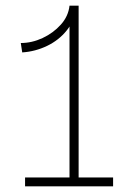

<svg xmlns="http://www.w3.org/2000/svg" viewBox="-20 -654 464 674"><path d="M58 -470 53 -503Q92 -503 129.5 -520.5Q167 -538 193.5 -567.5Q220 -597 224 -634L246 -627Q242 -582 214.5 -547.5Q187 -513 145.5 -493Q104 -473 58 -470ZM68 0V-31H377V0ZM224 0V-634H256V0Z"/></svg>

Font: BioRhyme ExtraLight
Style: Regular
Weight: 250
Designer: Aoife Mooney
Foundry: Aoife Mooney Type
Version: Version 1.600;gftools[0.9.33]